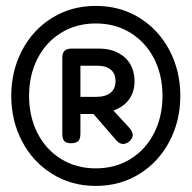

<svg xmlns="http://www.w3.org/2000/svg" viewBox="-20 -610 640 641"><path d="M582 -290Q582 -207 545.9 -138.2Q509.8 -69.3 445.3 -29.3Q380.9 10.7 299.8 10.7Q218.8 10.7 154.3 -29.3Q89.8 -69.3 53.7 -138.2Q17.6 -207 17.6 -290Q17.6 -373 53.7 -441.9Q89.8 -510.7 154.1 -550.5Q218.3 -590.3 299.8 -590.3Q381.3 -590.3 445.6 -550.5Q509.8 -510.7 545.9 -441.9Q582 -373 582 -290ZM77.1 -290Q77.1 -220.7 105.2 -165.5Q133.3 -110.4 184.1 -79.1Q234.9 -47.9 299.8 -47.9Q364.7 -47.9 415.5 -79.1Q466.3 -110.4 494.4 -165.5Q522.5 -220.7 522.5 -290Q522.5 -359.4 494.4 -414.3Q466.3 -469.2 415.5 -500.5Q364.7 -531.7 299.8 -531.7Q234.9 -531.7 184.1 -500.5Q133.3 -469.2 105.2 -414.3Q77.1 -359.4 77.1 -290ZM429.2 -339.4Q429.2 -303.2 410.6 -277.8Q392.1 -252.4 358.4 -241.2L410.6 -184.6Q423.3 -170.4 423.3 -159.2Q423.3 -148.9 412.6 -138.7Q401.9 -129.4 391.1 -129.4Q378.9 -129.4 369.1 -140.6L292 -229.5H248.5V-163.6Q248.5 -146.5 241.5 -139.2Q234.4 -131.8 217.8 -131.8Q201.2 -131.8 194.6 -139.2Q188 -146.5 188 -163.6V-417Q188 -433.1 195.6 -440.4Q203.1 -447.8 219.7 -447.8H311Q346.7 -447.8 373.5 -434.1Q400.4 -420.4 414.8 -395.8Q429.2 -371.1 429.2 -339.4ZM248.5 -390.6V-286.6H300.3Q332.5 -286.6 349.1 -300.3Q365.7 -314 365.7 -339.4Q365.7 -363.8 350.1 -377.2Q334.5 -390.6 304.7 -390.6Z"/></svg>

Font: Courier Prime Code
Style: Regular
Weight: 400
Designer: Alan Dague-Greene
Foundry: Quote-Unquote Apps
Version: Version 3.0318